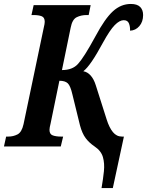

<svg xmlns="http://www.w3.org/2000/svg" viewBox="-39 -740 743 970"><path d="M474 210Q482 164 486 125Q490 86 481 54Q472 22 439 0Q411 -19 393.5 -42.5Q376 -66 365 -107L327 -262Q317 -306 303.5 -319Q290 -332 261 -332L217 -118Q211 -94 211 -84Q211 -62 227.5 -56Q244 -50 269 -50H280L268 0H-19L-8 -50H3Q28 -50 49.5 -61Q71 -72 80 -113L182 -600Q187 -620 187 -630Q187 -652 171.5 -658Q156 -664 130 -664H120L131 -714H419L409 -664H398Q371 -664 348.5 -653Q326 -642 318 -600L274 -386Q327 -386 355 -417Q369 -432 391 -466.5Q413 -501 444 -558Q491 -646 531.5 -683Q572 -720 622 -720Q654 -720 669 -705Q684 -690 684 -664Q684 -630 665 -608Q646 -586 618 -585Q619 -605 612.5 -621.5Q606 -638 586 -638Q565 -638 540.5 -613Q516 -588 482 -526Q449 -465 425 -430Q401 -395 382 -380Q402 -377 418.5 -359Q435 -341 445 -309L500 -136Q513 -95 531.5 -72.5Q550 -50 577 -50H587L531 210Z"/></svg>

Font: Noto Serif ExtraCondensed
Style: Bold Italic
Weight: 700
Width: 2
Italic angle: -12°
Designer: Monotype Design Team
Foundry: Monotype Imaging Inc.
Version: Version 2.013; ttfautohint (v1.8.4.7-5d5b)